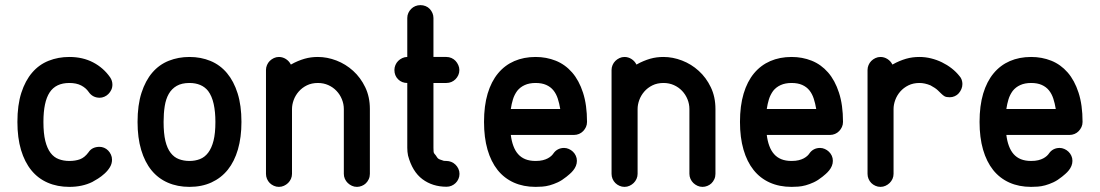

<svg xmlns="http://www.w3.org/2000/svg" viewBox="-20 -729 4291 749"><path d="M325.2 -134.8Q332 -145.5 343 -150.9Q354 -156.2 368.2 -156.2Q377 -156.2 386 -152.6Q395 -148.9 401.9 -141.8Q408.7 -134.8 412.8 -125.7Q417 -116.7 417 -106Q417 -90.3 408.7 -76.7Q400.4 -63 387.9 -51.8Q375.5 -40.5 362.3 -32.2Q349.1 -23.9 339.8 -19Q300.8 0 250.5 0Q203.6 0 166 -16.4Q128.4 -32.7 102.3 -64.7Q76.2 -96.7 62 -144Q47.9 -191.4 47.9 -253.4Q47.9 -319.3 63.2 -366.9Q78.6 -414.6 105.5 -445.8Q132.3 -477.1 169.7 -491.9Q207 -506.8 250.5 -506.8Q302.7 -506.8 343.3 -485.6Q383.8 -464.4 409.7 -427.2Q418.5 -414.1 418.5 -398.9Q418.5 -387.7 414.1 -378.4Q409.7 -369.1 402.8 -362.3Q396 -355.5 387 -351.6Q377.9 -347.7 369.1 -347.7Q341.3 -347.7 325.7 -370.6Q315.4 -385.7 296.9 -395.5Q278.3 -405.3 250.5 -405.3Q197.8 -405.3 173.6 -368.4Q149.4 -331.5 149.4 -253.4Q149.4 -208.5 156.7 -179.2Q164.1 -149.9 177.2 -132.6Q190.4 -115.2 209.2 -108.2Q228 -101.1 250.5 -101.1Q273.9 -101.1 292 -107.7Q310.1 -114.3 325.2 -134.8Z M719.2 -506.8Q763.7 -506.8 801.3 -491.2Q838.9 -475.6 865.5 -443.8Q892.1 -412.1 907 -364.7Q921.9 -317.4 921.9 -253.4Q921.9 -193.4 908.2 -146.2Q894.5 -99.1 868.7 -66.9Q842.8 -34.7 804.9 -17.3Q767.1 0 719.2 0Q672.4 0 634.8 -16.4Q597.2 -32.7 571 -64.7Q544.9 -96.7 530.8 -144Q516.6 -191.4 516.6 -253.4Q516.6 -319.3 532 -366.9Q547.4 -414.6 574.2 -445.8Q601.1 -477.1 638.4 -491.9Q675.8 -506.8 719.2 -506.8ZM792 -374Q779.8 -389.6 761.2 -397.5Q742.7 -405.3 719.2 -405.3Q689 -405.3 669.4 -394Q649.9 -382.8 638.4 -362.8Q627 -342.8 622.6 -314.9Q618.2 -287.1 618.2 -253.4Q618.2 -208.5 625.2 -179.2Q632.3 -149.9 645.8 -132.6Q659.2 -115.2 678 -108.2Q696.8 -101.1 719.2 -101.1Q741.2 -101.1 760 -108.4Q778.8 -115.7 792.2 -133.5Q805.7 -151.4 813 -180.2Q820.3 -209 820.3 -253.4Q820.3 -293 813.5 -323.7Q806.6 -354.5 792 -374Z M1114.7 -477.1Q1129.4 -485.4 1142.3 -490.7Q1155.3 -496.1 1168 -499.8Q1180.7 -503.4 1193.4 -505.1Q1206.1 -506.8 1220.2 -506.8Q1256.3 -506.8 1292.5 -492.9Q1328.6 -479 1357.7 -452.6Q1386.7 -426.3 1404.8 -388.7Q1422.9 -351.1 1422.9 -303.7V-50.8Q1422.9 -39.6 1418.5 -30Q1414.1 -20.5 1407.2 -13.9Q1400.4 -7.3 1391.1 -3.7Q1381.8 0 1372.6 0Q1361.8 0 1352.8 -4.2Q1343.8 -8.3 1336.7 -15.1Q1329.6 -22 1325.4 -31.2Q1321.3 -40.5 1321.3 -50.8V-303.7Q1321.3 -323.2 1313.7 -341.8Q1306.2 -360.4 1292.7 -374.5Q1279.3 -388.7 1260.7 -397Q1242.2 -405.3 1220.2 -405.3Q1195.8 -405.3 1177 -396Q1158.2 -386.7 1145.3 -371.8Q1132.3 -356.9 1125.7 -338.9Q1119.1 -320.8 1119.1 -303.7V-50.8Q1119.1 -40.5 1115 -31.2Q1110.8 -22 1103.8 -15.1Q1096.7 -8.3 1087.6 -4.2Q1078.6 0 1067.9 0Q1057.6 0 1048.3 -4.2Q1039.1 -8.3 1032.2 -15.1Q1025.4 -22 1021.5 -31.2Q1017.6 -40.5 1017.6 -50.8V-303.7V-456.1Q1017.6 -465.8 1021.5 -475.1Q1025.4 -484.4 1032.2 -491.2Q1039.1 -498 1048.3 -502.4Q1057.6 -506.8 1067.9 -506.8Q1082.5 -506.8 1095.2 -498.8Q1107.9 -490.7 1114.7 -477.1Z M1568.8 -658.7Q1568.8 -669.4 1573 -678.5Q1577.1 -687.5 1584 -694.3Q1590.8 -701.2 1600.1 -705.1Q1609.4 -709 1620.1 -709Q1630.9 -709 1640.4 -705.1Q1649.9 -701.2 1656.5 -694.1Q1663.1 -687 1667 -678Q1670.9 -668.9 1670.9 -658.7V-506.8H1721.2Q1731.9 -506.8 1741.2 -502.7Q1750.5 -498.5 1757.1 -491.5Q1763.7 -484.4 1767.8 -475.1Q1772 -465.8 1772 -456.1Q1772 -444.8 1767.8 -435.8Q1763.7 -426.8 1756.8 -419.9Q1750 -413.1 1741 -409.2Q1731.9 -405.3 1721.2 -405.3H1670.9V-152.3Q1670.9 -143.1 1671.4 -138.4Q1671.9 -133.8 1673.1 -131.6Q1674.3 -129.4 1675.8 -127.9Q1677.2 -126.5 1679.2 -124Q1683.6 -117.7 1685.5 -114.7Q1687.5 -111.8 1690.2 -109.9Q1692.9 -107.9 1697.3 -106.4Q1701.7 -105 1711.4 -101.6Q1713.4 -101.1 1721.7 -101.1Q1731.4 -101.1 1740.5 -97.4Q1749.5 -93.8 1756.6 -86.9Q1763.7 -80.1 1768.1 -70.8Q1772.5 -61.5 1772.5 -50.8Q1772.5 -40 1768.3 -30.8Q1764.2 -21.5 1757.3 -14.9Q1750.5 -8.3 1741.5 -4.4Q1732.4 -0.5 1722.2 -0.5Q1667.5 -0.5 1627.9 -30Q1588.4 -59.6 1571.8 -122.1Q1568.8 -136.7 1568.8 -152.3V-405.3Q1547.4 -405.3 1533 -419.7Q1518.6 -434.1 1518.6 -456.1Q1518.6 -465.8 1522.5 -475.1Q1526.4 -484.4 1533.2 -491.2Q1540 -498 1549.3 -502.4Q1558.6 -506.8 1568.8 -506.8Z M2139.6 -131.3Q2146.5 -141.1 2157 -146.5Q2167.5 -151.9 2180.7 -151.9Q2189.9 -151.9 2199 -147.9Q2208 -144 2215.1 -137.2Q2222.2 -130.4 2226.3 -121.3Q2230.5 -112.3 2230.5 -101.6Q2230.5 -91.3 2226.6 -81.8Q2222.7 -72.3 2216.3 -64.5Q2210 -56.6 2202.6 -50.3Q2195.3 -43.9 2189.9 -39.6Q2172.4 -25.4 2156 -17.8Q2139.6 -10.3 2124.5 -6.1Q2109.4 -2 2095.5 -1Q2081.5 0 2069.3 0Q2022 0 1984.4 -16.8Q1946.8 -33.7 1921.1 -65.9Q1895.5 -98.1 1881.8 -145.3Q1868.2 -192.4 1868.2 -253.4Q1868.2 -316.4 1882.3 -363.8Q1896.5 -411.1 1922.9 -442.9Q1949.2 -474.6 1986.3 -490.7Q2023.4 -506.8 2069.3 -506.8Q2111.3 -506.8 2147.9 -492.2Q2184.6 -477.5 2211.7 -446.5Q2238.8 -415.5 2254.4 -367.4Q2270 -319.3 2270 -253.4Q2270 -242.7 2265.9 -233.6Q2261.7 -224.6 2254.9 -217.5Q2248 -210.4 2238.8 -206.5Q2229.5 -202.6 2219.2 -202.6H1972.7Q1975.6 -178.7 1982.7 -159.7Q1989.7 -140.6 2001.2 -127.7Q2012.7 -114.7 2029.5 -107.9Q2046.4 -101.1 2069.3 -101.1Q2085.4 -101.1 2097.2 -104Q2108.9 -106.9 2116.9 -111.3Q2125 -115.7 2130.6 -120.8Q2136.2 -126 2139.6 -131.3ZM1997.6 -374.5Q1986.3 -358.9 1981 -341.3Q1975.6 -323.7 1972.7 -303.7H2165.5Q2162.1 -325.2 2156 -344Q2149.9 -362.8 2138.9 -376.5Q2127.9 -390.1 2110.8 -397.7Q2093.8 -405.3 2069.3 -405.3Q2044.9 -405.3 2027.1 -397.2Q2009.3 -389.2 1997.6 -374.5Z M2462.9 -477.1Q2477.5 -485.4 2490.5 -490.7Q2503.4 -496.1 2516.1 -499.8Q2528.8 -503.4 2541.5 -505.1Q2554.2 -506.8 2568.4 -506.8Q2604.5 -506.8 2640.6 -492.9Q2676.8 -479 2705.8 -452.6Q2734.9 -426.3 2752.9 -388.7Q2771 -351.1 2771 -303.7V-50.8Q2771 -39.6 2766.6 -30Q2762.2 -20.5 2755.4 -13.9Q2748.5 -7.3 2739.3 -3.7Q2730 0 2720.7 0Q2710 0 2700.9 -4.2Q2691.9 -8.3 2684.8 -15.1Q2677.7 -22 2673.6 -31.2Q2669.4 -40.5 2669.4 -50.8V-303.7Q2669.4 -323.2 2661.9 -341.8Q2654.3 -360.4 2640.9 -374.5Q2627.4 -388.7 2608.9 -397Q2590.3 -405.3 2568.4 -405.3Q2543.9 -405.3 2525.1 -396Q2506.3 -386.7 2493.4 -371.8Q2480.5 -356.9 2473.9 -338.9Q2467.3 -320.8 2467.3 -303.7V-50.8Q2467.3 -40.5 2463.1 -31.2Q2459 -22 2451.9 -15.1Q2444.8 -8.3 2435.8 -4.2Q2426.8 0 2416 0Q2405.8 0 2396.5 -4.2Q2387.2 -8.3 2380.4 -15.1Q2373.5 -22 2369.6 -31.2Q2365.7 -40.5 2365.7 -50.8V-303.7V-456.1Q2365.7 -465.8 2369.6 -475.1Q2373.5 -484.4 2380.4 -491.2Q2387.2 -498 2396.5 -502.4Q2405.8 -506.8 2416 -506.8Q2430.7 -506.8 2443.4 -498.8Q2456.1 -490.7 2462.9 -477.1Z M3138.2 -131.3Q3145 -141.1 3155.5 -146.5Q3166 -151.9 3179.2 -151.9Q3188.5 -151.9 3197.5 -147.9Q3206.5 -144 3213.6 -137.2Q3220.7 -130.4 3224.9 -121.3Q3229 -112.3 3229 -101.6Q3229 -91.3 3225.1 -81.8Q3221.2 -72.3 3214.8 -64.5Q3208.5 -56.6 3201.2 -50.3Q3193.8 -43.9 3188.5 -39.6Q3170.9 -25.4 3154.5 -17.8Q3138.2 -10.3 3123 -6.1Q3107.9 -2 3094 -1Q3080.1 0 3067.9 0Q3020.5 0 2982.9 -16.8Q2945.3 -33.7 2919.7 -65.9Q2894 -98.1 2880.4 -145.3Q2866.7 -192.4 2866.7 -253.4Q2866.7 -316.4 2880.9 -363.8Q2895 -411.1 2921.4 -442.9Q2947.8 -474.6 2984.9 -490.7Q3022 -506.8 3067.9 -506.8Q3109.9 -506.8 3146.5 -492.2Q3183.1 -477.5 3210.2 -446.5Q3237.3 -415.5 3252.9 -367.4Q3268.6 -319.3 3268.6 -253.4Q3268.6 -242.7 3264.4 -233.6Q3260.3 -224.6 3253.4 -217.5Q3246.6 -210.4 3237.3 -206.5Q3228 -202.6 3217.8 -202.6H2971.2Q2974.1 -178.7 2981.2 -159.7Q2988.3 -140.6 2999.8 -127.7Q3011.2 -114.7 3028.1 -107.9Q3044.9 -101.1 3067.9 -101.1Q3084 -101.1 3095.7 -104Q3107.4 -106.9 3115.5 -111.3Q3123.5 -115.7 3129.2 -120.8Q3134.8 -126 3138.2 -131.3ZM2996.1 -374.5Q2984.9 -358.9 2979.5 -341.3Q2974.1 -323.7 2971.2 -303.7H3164.1Q3160.6 -325.2 3154.5 -344Q3148.4 -362.8 3137.5 -376.5Q3126.5 -390.1 3109.4 -397.7Q3092.3 -405.3 3067.9 -405.3Q3043.5 -405.3 3025.6 -397.2Q3007.8 -389.2 2996.1 -374.5Z M3461.4 -477.1Q3476.1 -485.4 3489 -490.7Q3502 -496.1 3514.6 -499.8Q3527.3 -503.4 3540 -505.1Q3552.7 -506.8 3566.9 -506.8Q3589.8 -506.8 3612.3 -501.2Q3634.8 -495.6 3654.8 -485.8Q3674.8 -476.1 3692.4 -462.4Q3710 -448.7 3723.1 -432.1Q3729 -425.8 3731.7 -417.5Q3734.4 -409.2 3734.4 -401.4Q3734.4 -391.1 3730.5 -381.8Q3726.6 -372.6 3720.2 -365.2Q3713.9 -357.9 3704.6 -353.8Q3695.3 -349.6 3685.1 -349.6Q3671.4 -349.6 3665 -353.3Q3658.7 -356.9 3652.6 -363Q3646.5 -369.1 3637.7 -377.4Q3628.9 -385.7 3609.9 -396Q3587.4 -405.3 3566.9 -405.3Q3542.5 -405.3 3523.7 -396Q3504.9 -386.7 3491.9 -371.8Q3479 -356.9 3472.4 -338.9Q3465.8 -320.8 3465.8 -303.7V-50.8Q3465.8 -40.5 3461.7 -31.2Q3457.5 -22 3450.4 -15.1Q3443.4 -8.3 3434.3 -4.2Q3425.3 0 3414.6 0Q3404.3 0 3395 -4.2Q3385.7 -8.3 3378.9 -15.1Q3372.1 -22 3368.2 -31.2Q3364.3 -40.5 3364.3 -50.8V-303.7V-456.1Q3364.3 -465.8 3368.2 -475.1Q3372.1 -484.4 3378.9 -491.2Q3385.7 -498 3395 -502.4Q3404.3 -506.8 3414.6 -506.8Q3429.2 -506.8 3441.9 -498.8Q3454.6 -490.7 3461.4 -477.1Z M4072.8 -131.3Q4079.6 -141.1 4090.1 -146.5Q4100.6 -151.9 4113.8 -151.9Q4123 -151.9 4132.1 -147.9Q4141.1 -144 4148.2 -137.2Q4155.3 -130.4 4159.4 -121.3Q4163.6 -112.3 4163.6 -101.6Q4163.6 -91.3 4159.7 -81.8Q4155.8 -72.3 4149.4 -64.5Q4143.1 -56.6 4135.7 -50.3Q4128.4 -43.9 4123 -39.6Q4105.5 -25.4 4089.1 -17.8Q4072.8 -10.3 4057.6 -6.1Q4042.5 -2 4028.6 -1Q4014.6 0 4002.4 0Q3955.1 0 3917.5 -16.8Q3879.9 -33.7 3854.2 -65.9Q3828.6 -98.1 3814.9 -145.3Q3801.3 -192.4 3801.3 -253.4Q3801.3 -316.4 3815.4 -363.8Q3829.6 -411.1 3856 -442.9Q3882.3 -474.6 3919.4 -490.7Q3956.5 -506.8 4002.4 -506.8Q4044.4 -506.8 4081.1 -492.2Q4117.7 -477.5 4144.8 -446.5Q4171.9 -415.5 4187.5 -367.4Q4203.1 -319.3 4203.1 -253.4Q4203.1 -242.7 4199 -233.6Q4194.8 -224.6 4188 -217.5Q4181.2 -210.4 4171.9 -206.5Q4162.6 -202.6 4152.3 -202.6H3905.8Q3908.7 -178.7 3915.8 -159.7Q3922.9 -140.6 3934.3 -127.7Q3945.8 -114.7 3962.6 -107.9Q3979.5 -101.1 4002.4 -101.1Q4018.6 -101.1 4030.3 -104Q4042 -106.9 4050 -111.3Q4058.1 -115.7 4063.7 -120.8Q4069.3 -126 4072.8 -131.3ZM3930.7 -374.5Q3919.4 -358.9 3914.1 -341.3Q3908.7 -323.7 3905.8 -303.7H4098.6Q4095.2 -325.2 4089.1 -344Q4083 -362.8 4072 -376.5Q4061 -390.1 4043.9 -397.7Q4026.9 -405.3 4002.4 -405.3Q3978 -405.3 3960.2 -397.2Q3942.4 -389.2 3930.7 -374.5Z"/></svg>

Font: TGL 0-17
Style: Regular
Weight: 400
Designer: Peter Wiegel
Foundry: Peter Wiegel
Version: Version 1.003 2010